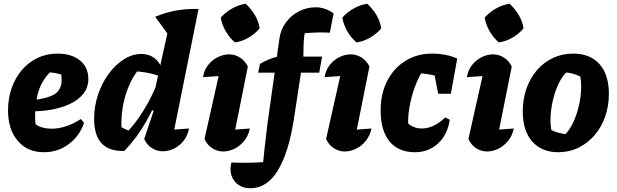

<svg xmlns="http://www.w3.org/2000/svg" viewBox="-20 -802 3303 1028"><path d="M215 13Q127 13 75 -48Q23 -109 23 -211Q23 -276 42.5 -331Q62 -386 97.5 -427.5Q133 -469 181.5 -492Q230 -515 287 -515Q363 -515 408 -478.5Q453 -442 453 -379Q453 -334 426.5 -300.5Q400 -267 354.5 -245.5Q309 -224 251 -214Q193 -204 131 -207V-264Q229 -272 269.5 -296Q310 -320 310 -374Q310 -406 299 -433L342 -392Q312 -404 280.5 -410Q249 -416 216 -415L259 -426Q229 -399 208.5 -364Q188 -329 178 -282Q168 -235 168 -174Q168 -155 170.5 -134.5Q173 -114 179 -94L155 -151Q171 -132 197.5 -122.5Q224 -113 257 -113Q294 -113 334 -126Q374 -139 413 -165L430 -144Q405 -72 347 -29.5Q289 13 215 13Z M898 -34 870 -104Q902 -107 931 -109.5Q960 -112 992 -114Q985 -76 963.5 -48.5Q942 -21 912 -6.5Q882 8 852 8Q821 8 794 -8.5Q767 -25 752 -58L803 -209L786 -215L895 -709L1043 -754ZM646 6Q567 9 525.5 -33Q484 -75 484 -166Q484 -232 504.5 -294Q525 -356 561 -405.5Q597 -455 642.5 -484Q688 -513 737 -513Q777 -513 805.5 -492Q834 -471 847 -433L846 -390Q775 -419 682 -421L730 -439Q705 -411 685 -373Q665 -335 652 -291.5Q639 -248 633.5 -202Q628 -156 631 -110L619 -128Q634 -118 650 -110.5Q666 -103 684 -100L663 -97Q709 -146 750 -213Q791 -280 827 -367L852 -342Q812 -239 763 -152Q714 -65 646 6ZM886 -609 811 -712Q868 -736 925 -746Q982 -756 1043 -754ZM969 -772H970V-771Z M1225 -36 1194 -104Q1228 -107 1258 -109.5Q1288 -112 1318 -114Q1310 -76 1288 -48.5Q1266 -21 1236 -6Q1206 9 1174 9Q1144 9 1117 -8Q1090 -25 1075 -58L1167 -468L1188 -397Q1153 -395 1124.5 -393Q1096 -391 1067 -389Q1073 -427 1094.5 -454Q1116 -481 1146 -496Q1176 -511 1207 -511Q1237 -511 1264 -494.5Q1291 -478 1307 -446ZM1295 -782Q1324 -756 1344.5 -721.5Q1365 -687 1370 -650Q1347 -622 1311.5 -601Q1276 -580 1238 -575Q1210 -598 1189 -634Q1168 -670 1162 -708Q1187 -736 1222 -756Q1257 -776 1295 -782Z M1320 206Q1283 206 1256.5 187.5Q1230 169 1219.5 138Q1209 107 1219 68Q1264 70 1305.5 69.5Q1347 69 1389 66Q1394 17 1397.5 -16.5Q1401 -50 1405 -80Q1409 -110 1413 -146L1476 -595Q1483 -645 1511.5 -683Q1540 -721 1582 -742Q1624 -763 1670 -763Q1696 -763 1720.5 -754.5Q1745 -746 1766 -730L1746 -627Q1711 -629 1678 -628Q1645 -627 1612 -624Q1609 -614 1608 -602Q1607 -590 1606 -575.5Q1605 -561 1605 -541Q1605 -521 1604 -494L1553 -161Q1525 17 1467 111.5Q1409 206 1320 206ZM1362 -413 1372 -460Q1394 -473 1417.5 -483Q1441 -493 1467 -499H1705L1689 -413Z M1876 -36 1845 -104Q1879 -107 1909 -109.5Q1939 -112 1969 -114Q1961 -76 1939 -48.5Q1917 -21 1887 -6Q1857 9 1825 9Q1795 9 1768 -8Q1741 -25 1726 -58L1818 -468L1839 -397Q1804 -395 1775.5 -393Q1747 -391 1718 -389Q1724 -427 1745.5 -454Q1767 -481 1797 -496Q1827 -511 1858 -511Q1888 -511 1915 -494.5Q1942 -478 1958 -446ZM1946 -782Q1975 -756 1995.5 -721.5Q2016 -687 2021 -650Q1998 -622 1962.5 -601Q1927 -580 1889 -575Q1861 -598 1840 -634Q1819 -670 1813 -708Q1838 -736 1873 -756Q1908 -776 1946 -782Z M2202 13Q2113 13 2065.5 -45Q2018 -103 2018 -210Q2018 -300 2053 -368.5Q2088 -437 2150.5 -476Q2213 -515 2294 -515Q2331 -515 2366.5 -508Q2402 -501 2428 -488L2376 -375Q2295 -411 2186 -411L2262 -449Q2233 -414 2211.5 -362.5Q2190 -311 2177.5 -254.5Q2165 -198 2165 -148Q2165 -137 2167.5 -125.5Q2170 -114 2174 -105L2154 -153Q2169 -134 2191 -124Q2213 -114 2238 -114Q2270 -114 2302 -129Q2334 -144 2363 -173L2388 -161Q2377 -82 2326 -34.5Q2275 13 2202 13ZM2326 -300 2290 -488H2428L2394 -300Z M2638 -36 2607 -104Q2641 -107 2671 -109.5Q2701 -112 2731 -114Q2723 -76 2701 -48.5Q2679 -21 2649 -6Q2619 9 2587 9Q2557 9 2530 -8Q2503 -25 2488 -58L2580 -468L2601 -397Q2566 -395 2537.5 -393Q2509 -391 2480 -389Q2486 -427 2507.5 -454Q2529 -481 2559 -496Q2589 -511 2620 -511Q2650 -511 2677 -494.5Q2704 -478 2720 -446ZM2708 -782Q2737 -756 2757.5 -721.5Q2778 -687 2783 -650Q2760 -622 2724.5 -601Q2689 -580 2651 -575Q2623 -598 2602 -634Q2581 -670 2575 -708Q2600 -736 2635 -756Q2670 -776 2708 -782Z M2969 13Q2880 13 2829.5 -44.5Q2779 -102 2779 -205Q2779 -272 2799 -328.5Q2819 -385 2855.5 -427Q2892 -469 2941.5 -492Q2991 -515 3049 -515Q3139 -515 3189.5 -459Q3240 -403 3240 -300Q3240 -233 3219.5 -176Q3199 -119 3162.5 -77Q3126 -35 3077 -11Q3028 13 2969 13ZM3007 -84Q3027 -103 3045 -138.5Q3063 -174 3075 -218Q3087 -262 3090.5 -308Q3094 -354 3087 -392Q3069 -401 3050.5 -406.5Q3032 -412 3012 -414Q2991 -394 2973 -358Q2955 -322 2943.5 -278Q2932 -234 2928.5 -189Q2925 -144 2932 -106Q2949 -97 2967 -92Q2985 -87 3007 -84Z"/></svg>

Font: Piazzolla Thin Black
Style: Italic
Weight: 900
Italic angle: -11.3°
Version: Version 2.005